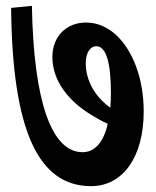

<svg xmlns="http://www.w3.org/2000/svg" viewBox="-20 -655 533 656"><path d="M291 -19C401 -19 471 -120 471 -274C471 -386 434 -483 376 -536C346 -563 312 -578 274 -578C206 -578 159 -530 159 -460C159 -379 214 -310 291 -263C309 -252 328 -241 348 -232C334 -169 304 -135 262 -135C156 -135 95 -308 89 -635L18 -628C22 -209 111 -19 291 -19ZM273 -439C273 -473 287 -497 309 -497C342 -497 359 -444 359 -336C359 -319 358 -302 357 -287C304 -325 273 -380 273 -439Z"/></svg>

Font: Noto Serif Devanagari ExtraCondensed ExtraBold
Style: Regular
Weight: 800
Width: 2
Designer: Universal Thirst, Indian Type Foundry and the Monotype Design Team
Foundry: Monotype Imaging Inc.
Version: Version 2.004